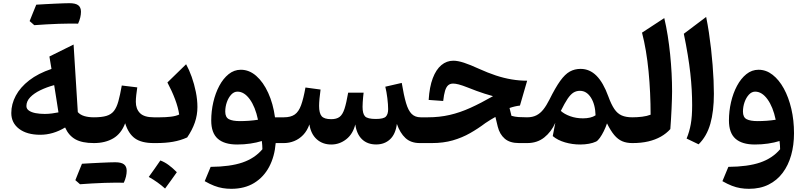

<svg xmlns="http://www.w3.org/2000/svg" viewBox="-20 -889 4998 1193"><path d="M316.6 -360.1Q324 -312.8 330.3 -273.9Q336.7 -234.9 343.2 -190.8Q326.2 -187.4 303.7 -184.2Q281.3 -181.1 257.9 -181.1Q226.7 -181.1 200.8 -186.1Q174.9 -191.1 159.5 -202Q144.1 -212.8 144.1 -230.1Q144.1 -260.1 167.7 -284.7Q191.3 -309.3 230.7 -328.4Q270 -347.4 316.6 -360.1ZM299.9 -460.7Q217.3 -433 161.6 -389.9Q106 -346.8 78.1 -294.5Q50.2 -242.1 50.2 -186.7Q50.2 -125.3 98.7 -88.4Q147.2 -51.6 230.1 -51.6Q309.4 -51.6 384.6 -96.9Q406.5 -47.1 448.3 -23.5Q490.1 0 563.2 0H563.7V-160.1H563.2Q529.6 -160.1 503.8 -167.8Q478 -175.6 463.5 -192.5L437.2 -612.3L287 -537.9ZM410.7 -742.4Q425.8 -742.4 436 -742.3Q446.2 -742.2 453 -742.2Q459.8 -742.2 465.2 -741.9Q474.2 -761.4 478.7 -780.5Q483.1 -799.6 483.1 -816Q483.1 -843.3 466.3 -856.2Q449.4 -869.2 411.8 -869.2Q370.2 -851.1 328.7 -832.5Q287.1 -813.8 246 -795.3Q205 -776.7 164.1 -758Q171.7 -751.5 179 -745Q186.3 -738.5 193 -732.6Q227.3 -735.2 267.2 -737.5Q307.1 -739.8 345 -741.1Q382.8 -742.4 410.7 -742.4ZM193 -732.6Q229.6 -755.1 266.2 -777.5Q302.7 -799.9 339 -823Q375.4 -846 411.8 -869.2Q398.7 -869.2 374.9 -868.4Q351 -867.6 321.6 -866.2Q292.1 -864.8 261.7 -863.2Q231.3 -861.7 205.3 -859.9Q194.9 -834.7 184.7 -809.4Q174.5 -784.2 164.1 -758Q171.7 -751.5 179 -745Q186.3 -738.5 193 -732.6Z M694.8 246Q709.9 246 720.1 246.1Q730.2 246.3 737.1 246.3Q743.9 246.3 749.2 246.5Q758.3 227 762.8 207.9Q767.2 188.8 767.2 172.4Q767.2 145.1 750.4 132.2Q733.5 119.2 695.9 119.2Q654.3 137.3 612.7 156Q571.2 174.6 530.1 193.2Q489 211.7 448.2 230.5Q455.8 236.9 463.1 243.4Q470.4 249.9 477.1 255.8Q511.4 253.2 551.3 250.9Q591.2 248.6 629.1 247.3Q666.9 246 694.8 246ZM477.1 255.8Q513.7 233.4 550.2 210.9Q586.7 188.5 623.1 165.5Q659.5 142.4 695.9 119.2Q682.8 119.2 658.9 120Q635.1 120.8 605.6 122.2Q576.2 123.6 545.8 125.2Q515.3 126.7 489.3 128.5Q478.9 153.8 468.8 179Q458.6 204.2 448.2 230.5Q455.8 236.9 463.1 243.4Q470.4 249.9 477.1 255.8ZM563.5 0Q633.5 0 683.3 -29.1Q733.1 -58.1 757.7 -123.2Q778 -58 818.8 -29Q859.5 0 935.7 0H936.2V-160.1H935.7Q875.4 -160.1 849.7 -186.3Q824 -212.4 824 -256.2Q824 -275.2 826.6 -298Q829.1 -320.8 832.9 -346.1L736.7 -357.7Q726.2 -298.2 715.5 -259.7Q704.8 -221.2 687.8 -199.4Q670.7 -177.7 641.2 -168.9Q611.7 -160.1 563.5 -160.1Q553.7 -160.1 548.9 -152.1Q544 -144.2 544 -123.7V-36.4Q544 -15.9 548.9 -8Q553.7 0 563.5 0Z M976.3 108Q958.7 133.6 941 159Q923.2 184.5 904.3 210.4Q932.8 226.2 958.1 244.3Q983.3 262.4 1005.7 282.5Q1024.9 256.6 1043 231.3Q1061.2 206 1078.8 181Q1054.7 156.4 1029.2 137.3Q1003.6 118.1 976.3 108ZM936 0H951Q1009.2 0 1055.4 -8.2Q1101.5 -16.3 1143 -35Q1174.5 -81.1 1190.6 -127.6Q1206.7 -174.1 1206.7 -223.8Q1206.7 -269.6 1196.8 -318.2Q1187 -366.9 1171 -411.7Q1155 -456.4 1136.4 -489.8L1020.2 -376.6Q1048.2 -324.1 1067.6 -272.8Q1087 -221.4 1093.4 -177.4Q1072.9 -167.6 1041.5 -163.9Q1010.1 -160.1 973.6 -160.1H936Q926.3 -160.1 921.4 -152.1Q916.6 -144.2 916.6 -123.7V-36.4Q916.6 -15.9 921.4 -8Q926.3 0 936 0Z M1455.5 -319.6Q1497.5 -319.6 1531.9 -272.3Q1566.3 -225 1583 -145Q1557.2 -140.8 1527.4 -138.6Q1497.7 -136.5 1470.9 -136.5Q1425.2 -136.5 1402.4 -148.4Q1379.6 -160.3 1379.6 -195.5Q1379.6 -225.9 1389.6 -254.4Q1399.7 -282.9 1416.9 -301.3Q1434.1 -319.6 1455.5 -319.6ZM1476.6 -455.6Q1434.7 -455.6 1400.7 -428.3Q1366.7 -400.9 1342.5 -355.4Q1318.3 -310 1305.4 -254Q1292.5 -197.9 1292.5 -140.6Q1292.5 -63 1333.1 -27.1Q1373.6 8.9 1453.7 8.9Q1496.6 8.9 1535.5 3.1Q1574.4 -2.6 1606.9 -12.8Q1608.5 1 1609.4 12.9Q1610.3 24.9 1610.5 38.3Q1562.9 94.6 1486.6 120.7Q1410.3 146.8 1288.9 147.8L1252 236.7Q1283.9 254.9 1310.9 265.3Q1337.8 275.7 1363.6 279.9Q1389.4 284.2 1417 284.2Q1499.8 284.2 1559.1 248Q1618.3 211.8 1652.4 147.7Q1686.4 83.5 1693 0H1743.8V-160.1H1688.7Q1677.1 -244.9 1646.6 -311.8Q1616.2 -378.7 1572.4 -417.2Q1528.6 -455.6 1476.6 -455.6Z M2317.3 8.6Q2369.2 8.6 2403.6 -23.4Q2437.9 -55.4 2446 -119Q2465.5 -62.6 2499.3 -31.3Q2533.2 0 2588.4 0H2604.1V-160.1H2594.2Q2559.1 -160.1 2537.9 -181.2Q2516.7 -202.2 2502.9 -249.2Q2489.1 -296.1 2476.3 -373.8L2374.1 -350.3Q2381.9 -319.1 2386.8 -279.1Q2391.7 -239.2 2391.7 -210.3Q2391.7 -179.3 2377.5 -164.5Q2363.3 -149.8 2315.4 -149.8Q2263.8 -149.8 2248.3 -165.9Q2232.8 -182 2232.8 -225.2Q2232.8 -237 2233.8 -253.2Q2234.7 -269.5 2236.3 -285.7Q2237.9 -301.9 2239.4 -313.4H2143.4Q2132.1 -248.1 2120.4 -212.4Q2108.7 -176.7 2089.9 -162.6Q2071.1 -148.5 2038.1 -148.5Q1994 -148.5 1978.3 -167.4Q1962.7 -186.3 1962.7 -230.8Q1962.7 -248.4 1965.2 -276.4Q1967.7 -304.3 1971.8 -332.6L1878 -345.3Q1865.7 -276.3 1850.9 -235.6Q1836.1 -194.8 1811.4 -177.5Q1786.6 -160.1 1743.7 -160.1Q1733.9 -160.1 1729 -152.1Q1724.2 -144.2 1724.2 -123.7V-36.4Q1724.2 -15.9 1729 -8Q1733.9 0 1743.7 0Q1777 0 1808.1 -12.5Q1839.2 -25 1863.9 -50.7Q1888.5 -76.4 1902.5 -115.9Q1911.8 -56 1948.3 -23.5Q1984.7 8.9 2038.3 8.9Q2089.7 8.9 2131.1 -23.5Q2172.6 -55.8 2187.7 -115.9Q2195.8 -55.7 2229.5 -23.5Q2263.1 8.6 2317.3 8.6Z M3043.4 -291.5Q2967.8 -248.3 2903.1 -219Q2838.4 -189.6 2774.5 -174.9Q2710.7 -160.1 2637.8 -160.1H2604Q2594.3 -160.1 2589.4 -152.1Q2584.5 -144.2 2584.5 -123.7V-36.4Q2584.5 -15.9 2589.4 -8Q2594.3 0 2604 0H2663Q2735.2 0 2793.5 -16.8Q2851.8 -33.7 2901.2 -61.9Q2950.7 -90 2995.6 -124Q3011.4 -134.8 3027.5 -144.6Q3043.7 -154.4 3058.2 -162.4L3072.7 -102.4Q3084.4 -54.9 3116.1 -27.5Q3147.7 0 3205.3 0H3255.6V-160.1H3253.8Q3224.9 -160.1 3202.1 -161.6Q3179.4 -163.2 3158 -169.3L3146 -217.9Q3178.5 -229.4 3210.7 -233L3255.5 -387.5Q3207.1 -387.5 3159 -395.6Q3110.9 -403.6 3060.9 -420.1Q3011 -436.7 2957 -461.2Q2901.7 -486.6 2863.2 -499.2Q2824.6 -511.8 2797 -511.8Q2755.2 -511.8 2722.4 -484.4Q2689.5 -457 2669 -402.9Q2648.5 -348.9 2643.5 -268.1L2733.8 -261.6Q2738.2 -301.3 2745.4 -325Q2752.7 -348.7 2764.7 -359.2Q2776.8 -369.7 2795.6 -369.7Q2809.9 -369.7 2831.1 -364.2Q2852.3 -358.7 2886.2 -345.3Q2916 -333.4 2941 -324.2Q2966 -314.9 2990.7 -307.1Q3015.3 -299.3 3043.4 -291.5Z M3583.3 -324.7Q3624.9 -324.7 3651.8 -282.4Q3678.7 -240 3680.5 -172.5Q3665.9 -162.8 3646.1 -158.3Q3626.3 -153.7 3602.3 -153.7Q3559.1 -153.7 3522.5 -167Q3485.9 -180.3 3464.7 -199.9Q3488.5 -248.1 3506.8 -275.3Q3525.2 -302.4 3543.1 -313.6Q3561.1 -324.7 3583.3 -324.7ZM3587.5 -461Q3550.5 -461 3520.6 -444.4Q3490.7 -427.9 3460.9 -386.4Q3431.1 -344.9 3393.8 -269.8Q3375.5 -233.4 3356.3 -209Q3337.1 -184.6 3312.9 -172.4Q3288.7 -160.1 3255.4 -160.1Q3245.6 -160.1 3240.8 -152.1Q3235.9 -144.2 3235.9 -123.7V-36.4Q3235.9 -15.9 3240.8 -8Q3245.6 0 3255.4 0Q3318.1 0 3361.8 -34.9Q3405.5 -69.7 3430.3 -125.6L3414.5 -43.4Q3445.1 -17.7 3490.7 -4.4Q3536.3 8.9 3585.2 8.9Q3613.8 8.9 3639.4 4.2Q3665.1 -0.5 3683.7 -9.3Q3694.4 -14.6 3707.1 -32.3Q3719.8 -50 3731.7 -74Q3743.6 -98.1 3751.6 -122.4Q3774.2 -76.8 3796.7 -49.9Q3819.2 -23.1 3846.2 -11.5Q3873.2 0 3909.1 0H3909.6V-160.1H3909.1Q3869.7 -160.1 3843.2 -171.6Q3816.7 -183.1 3797.4 -211.4Q3778.1 -239.8 3759.9 -289.8Q3728.5 -376.2 3686.1 -418.6Q3643.6 -461 3587.5 -461Z M4107.5 -776.6 3969.2 -686.2Q3983 -633.2 3993.3 -572.2Q4003.5 -511.3 4009.9 -445.4Q4016.3 -379.6 4019.4 -311.6Q4022.6 -243.5 4022.6 -176.3Q3999.9 -167.5 3970.1 -163.8Q3940.2 -160.1 3909.7 -160.1Q3899.9 -160.1 3895.1 -152.1Q3890.2 -144.2 3890.2 -123.7V-36.4Q3890.2 -15.9 3895.1 -8Q3899.9 0 3909.7 0Q3964.4 0 4008.3 -10.3Q4052.2 -20.7 4086.4 -40.1Q4120.6 -59.5 4145.1 -87Q4147.3 -115.9 4149.3 -148.5Q4151.3 -181 4152.8 -213.5Q4154.2 -245.9 4155.1 -273.9Q4156 -301.9 4156 -321.4Q4156 -376.1 4153 -434.4Q4149.9 -492.7 4143.9 -551.6Q4137.9 -610.5 4128.9 -667.5Q4119.8 -724.5 4107.5 -776.6Z M4367.7 -783.7 4228.9 -679.2Q4243.4 -609.5 4253.3 -548.7Q4263.3 -488 4269.3 -433.9Q4275.3 -379.8 4278 -330.8Q4280.7 -281.7 4280.7 -235.5Q4280.7 -164.8 4272.2 -117.6Q4263.8 -70.4 4246.2 -28.1L4320.8 7.7Q4371.5 -41.8 4393.7 -119.9Q4415.8 -198 4415.8 -306.1Q4415.8 -344.6 4413.8 -390.2Q4411.7 -435.7 4407.8 -485.4Q4403.9 -535.1 4398.1 -586.4Q4392.2 -637.8 4384.7 -687.8Q4377.1 -737.8 4367.7 -783.7Z M4799.8 -145Q4774 -140.8 4744.2 -138.6Q4714.5 -136.5 4687.7 -136.5Q4642 -136.5 4619.2 -148.4Q4596.4 -160.3 4596.4 -195.5Q4596.4 -225.9 4606.4 -254.4Q4616.5 -282.9 4633.7 -301.3Q4650.9 -319.6 4672.3 -319.6Q4714.3 -319.6 4748.7 -272.3Q4783.1 -225 4799.8 -145ZM4633.8 284.2Q4703.2 284.2 4755.6 258Q4808 231.9 4843.1 185Q4878.3 138.1 4895.9 75.3Q4913.6 12.4 4913.6 -61Q4913.6 -141.5 4897 -212.8Q4880.3 -284.2 4850.4 -338.8Q4820.4 -393.4 4780.3 -424.5Q4740.3 -455.6 4693.4 -455.6Q4651.5 -455.6 4617.5 -428.3Q4583.5 -400.9 4559.3 -355.4Q4535.1 -310 4522.2 -254Q4509.3 -197.9 4509.3 -140.6Q4509.3 -63 4549.9 -27.1Q4590.4 8.9 4670.5 8.9Q4713.4 8.9 4752.3 3.1Q4791.2 -2.6 4823.7 -12.8Q4825.3 1 4826.2 12.9Q4827.1 24.9 4827.3 38.3Q4779.7 94.6 4703.4 120.7Q4627.1 146.8 4505.7 147.8L4468.8 236.7Q4500.7 254.9 4527.7 265.3Q4554.6 275.7 4580.4 279.9Q4606.2 284.2 4633.8 284.2Z"/></svg>

Font: Pinar-VF-FD
Style: Regular
Weight: 300
Designer: Amin Abedi
Version: Version 3.0